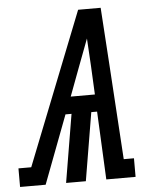

<svg xmlns="http://www.w3.org/2000/svg" viewBox="-100 -779 652 823"><g transform="rotate(-5 226.5 -367.5)"><path d="M-47 0V-80H8L267 -735H364L380 -490L406 -80H450V0H324L310 -293H285L236 0H151L200 -293H174L63 0ZM203 -367H307L301 -490Q299 -520 297.5 -549.5Q296 -579 294 -609Q283 -579 271.5 -549.5Q260 -520 249 -490Z"/></g></svg>

Font: Iosevka Slab Medium
Style: Italic
Weight: 500
Italic angle: -9°
Monospace: yes
Designer: Belleve Invis
Foundry: Belleve Invis
Version: Version 11.1.0; ttfautohint (v1.8.3)